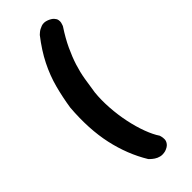

<svg xmlns="http://www.w3.org/2000/svg" viewBox="-238 -719 779 779"><g transform="rotate(-45 151.5 -330.0)"><path d="M191 27Q175 31 162.5 28Q150 25 140.5 18.5Q131 12 125.5 6.5Q120 1 120 1Q75 -73 55 -164Q35 -255 44 -370Q52 -422 65 -471Q78 -520 102 -568Q126 -616 165 -666Q165 -666 173.5 -673.5Q182 -681 197 -686.5Q212 -692 230 -685Q245 -679 252.5 -671Q260 -663 261.5 -655Q263 -647 261.5 -640Q260 -633 258 -628.5Q256 -624 256 -624Q229 -583 212 -546.5Q195 -510 184.5 -477Q174 -444 168.5 -411Q163 -378 158 -343Q154 -303 157 -258Q160 -213 169 -170Q178 -127 191.5 -91Q205 -55 220 -33Q220 -33 222 -26Q224 -19 224 -9Q224 1 216.5 11Q209 21 191 27Z"/></g></svg>

Font: Sour Gummy Black Medium
Style: Regular
Weight: 500
Version: Version 1.000